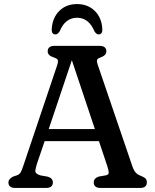

<svg xmlns="http://www.w3.org/2000/svg" viewBox="-20 -926 765 946"><path d="M240.5 -27.5Q240.5 0 207 0H55Q21.5 0 21.5 -27.5Q21.5 -44 44.5 -56L63 -62Q75.5 -66.5 81.2 -75.8Q87 -85 95.5 -111L261.5 -604Q267.5 -622.5 264.8 -630Q262 -637.5 245 -643Q215 -652.5 215 -672.5Q215 -700 248.5 -700H470.5Q504 -700 504 -672.5Q504 -652.5 473 -642Q461 -638 458.5 -630.8Q456 -623.5 461 -608.5L629 -116Q637 -90 646.8 -77.8Q656.5 -65.5 674.5 -59.5Q691.5 -52.5 697.5 -45.8Q703.5 -39 703.5 -27.5Q703.5 0 670.5 0H475Q442 0 442 -27.5Q442 -48 466.5 -56L503.5 -62.5Q516 -66 515.8 -76Q515.5 -86 508.5 -108L467.5 -230.5H200L162.5 -120.5Q154 -93.5 154.2 -81.8Q154.5 -70 178.5 -62L215.5 -55.5Q240.5 -48 240.5 -27.5ZM220 -290H447.5L334 -629.5ZM359.5 -838.5Q301.5 -838.5 274.5 -772.5Q264.5 -756.5 253.5 -756.5Q233 -756.5 235 -784Q238.5 -839 272.5 -872.5Q306.5 -906 359.5 -906Q412.5 -906 446.8 -872.5Q481 -839 484 -784Q486 -756.5 465.5 -756.5Q454.5 -756.5 445 -772.5Q417.5 -838.5 359.5 -838.5Z"/></svg>

Font: Fraunces 9pt SuperSoft
Style: Regular
Weight: 400
Version: Version 1.000;[b76b70a41]